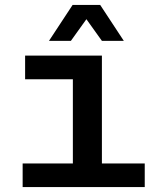

<svg xmlns="http://www.w3.org/2000/svg" viewBox="-20 -760 640 780"><path d="M72 0V-96H276V-438H82V-534H394V-96H568V0ZM179 -594 275 -740H387L483 -594H394L331 -682L268 -594Z"/></svg>

Font: Geist Mono SemiBold
Style: Regular
Weight: 600
Monospace: yes
Designer: Basement.studio, Andrés Briganti, Mateo Zaragoza
Foundry: Basement.studio, Vercel, Andrés Briganti, Guido Ferreyra, Mateo Zaragoza
Version: Version 1.500; ttfautohint (v1.8.4.7-5d5b)